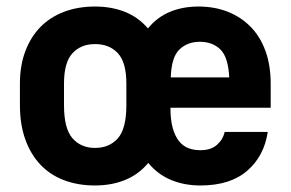

<svg xmlns="http://www.w3.org/2000/svg" viewBox="-20 -559 890 588"><path d="M271 9Q219 9 176.5 -7Q134 -23 104 -54.5Q74 -86 57.5 -132Q41 -178 41 -237V-303Q41 -358 57.5 -402Q74 -446 104 -476.5Q134 -507 176.5 -523Q219 -539 271 -539Q322 -539 363 -522.5Q404 -506 433 -472Q462 -507 501 -523Q540 -539 588 -539Q637 -539 677.5 -523Q718 -507 747.5 -477Q777 -447 793 -403Q809 -359 809 -302V-229H502Q502 -192 509 -167Q516 -142 528 -127Q540 -112 556.5 -105.5Q573 -99 594 -99Q626 -99 644.5 -115.5Q663 -132 668 -155H800Q789 -81 737 -36Q685 9 594 9Q544 9 503.5 -8Q463 -25 434 -60Q405 -25 363.5 -8Q322 9 271 9ZM271 -106Q315 -106 341 -135.5Q367 -165 367 -237V-303Q367 -368 341 -396Q315 -424 271 -424Q228 -424 202 -396Q176 -368 176 -303V-237Q176 -165 202 -135.5Q228 -106 271 -106ZM592 -431Q554 -431 529.5 -407.5Q505 -384 503 -322H682Q679 -384 655 -407.5Q631 -431 592 -431Z"/></svg>

Font: 
Style: 㨦
Weight: 700
Designer: A.Korolkova, Vitaly Kuzmin
Foundry: ParaType Ltd
Version: Version 2.000